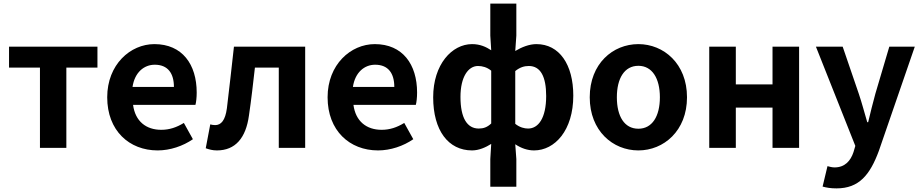

<svg xmlns="http://www.w3.org/2000/svg" viewBox="-20 -818 5093 1062"><path d="M201 0H347V-444H519V-560H30V-444H201Z M852 14C921 14 992 -10 1047 -48L997 -138C956 -113 917 -100 872 -100C788 -100 728 -147 716 -238H1061C1065 -252 1068 -279 1068 -306C1068 -462 988 -574 834 -574C701 -574 573 -461 573 -280C573 -95 695 14 852 14ZM713 -337C725 -418 777 -460 836 -460C909 -460 942 -412 942 -337Z M1180 14C1281 14 1340 -54 1357 -179C1370 -267 1380 -356 1390 -444H1522V0H1668V-560H1274C1261 -446 1249 -332 1235 -219C1226 -152 1203 -126 1170 -126C1159 -126 1151 -128 1143 -130L1118 2C1138 9 1156 14 1180 14Z M2071 14C2140 14 2211 -10 2266 -48L2216 -138C2175 -113 2136 -100 2091 -100C2007 -100 1947 -147 1935 -238H2280C2284 -252 2287 -279 2287 -306C2287 -462 2207 -574 2053 -574C1920 -574 1792 -461 1792 -280C1792 -95 1914 14 2071 14ZM1932 -337C1944 -418 1996 -460 2055 -460C2128 -460 2161 -412 2161 -337Z M2692 215H2836V62L2830 -20C2863 2 2898 14 2934 14C3049 14 3151 -97 3151 -289C3151 -461 3074 -574 2947 -574C2907 -574 2865 -557 2830 -536L2836 -621V-798H2692V-621L2697 -540C2668 -559 2635 -574 2591 -574C2480 -574 2376 -462 2376 -280C2376 -96 2460 14 2591 14C2629 14 2667 -3 2697 -22L2692 62ZM2628 -107C2564 -107 2527 -165 2527 -282C2527 -393 2570 -453 2624 -453C2648 -453 2674 -446 2697 -427V-135C2675 -114 2654 -107 2628 -107ZM2901 -107C2881 -107 2855 -113 2830 -133V-425C2856 -446 2880 -453 2905 -453C2970 -453 3001 -394 3001 -287C3001 -165 2958 -107 2901 -107Z M3511 14C3651 14 3780 -94 3780 -280C3780 -466 3651 -574 3511 -574C3370 -574 3242 -466 3242 -280C3242 -94 3370 14 3511 14ZM3511 -106C3434 -106 3392 -174 3392 -280C3392 -385 3434 -454 3511 -454C3587 -454 3630 -385 3630 -280C3630 -174 3587 -106 3511 -106Z M3903 0H4050V-223H4253V0H4400V-560H4253V-351H4050V-560H3903Z M4607 224C4732 224 4792 149 4841 17L5040 -560H4899L4822 -300C4808 -248 4794 -194 4782 -142H4777C4761 -196 4747 -250 4730 -300L4641 -560H4493L4711 -11L4701 23C4685 72 4653 108 4596 108C4583 108 4567 104 4557 101L4530 214C4552 220 4574 224 4607 224Z"/></svg>

Font: Noto Sans TC
Style: Bold
Weight: 700
Designer: Ryoko NISHIZUKA 西塚涼子 (kana, bopomofo & ideographs); Paul D. Hunt (Latin, Greek & Cyrillic); Sandoll Communications 산돌커뮤니
Foundry: Adobe
Version: Version 2.004;hotconv 1.0.118;makeotfexe 2.5.65603